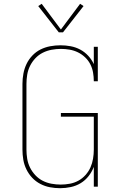

<svg xmlns="http://www.w3.org/2000/svg" viewBox="-20 -981 640 1009"><path d="M296 8Q269 8 242.5 3Q216 -2 192 -14.5Q168 -27 149.5 -46.5Q131 -66 119 -90.5Q107 -115 102.5 -141.5Q98 -168 98 -195V-540Q98 -567 103 -594Q108 -621 119.5 -645Q131 -669 150 -689Q169 -709 193 -721Q217 -733 244 -738Q271 -743 298 -743Q325 -743 351.5 -738Q378 -733 401.5 -720.5Q425 -708 443.5 -688Q462 -668 473 -644V-735H494V-554H473Q473 -577 469 -600Q465 -623 454.5 -643.5Q444 -664 427 -680Q410 -696 389.5 -706Q369 -716 346 -720Q323 -724 300 -724Q276 -724 251.5 -719.5Q227 -715 205 -704Q183 -693 166 -675Q149 -657 138 -635Q127 -613 123 -588.5Q119 -564 119 -540V-195Q119 -171 123 -146.5Q127 -122 138 -100Q149 -78 166 -60Q183 -42 204.5 -31Q226 -20 250.5 -15.5Q275 -11 299 -11Q323 -11 347 -15.5Q371 -20 392 -31.5Q413 -43 429.5 -61.5Q446 -80 455.5 -101.5Q465 -123 469 -147Q473 -171 473 -195V-368H300V-387H494V0H473V-104Q463 -78 445.5 -55.5Q428 -33 404 -18.5Q380 -4 352 2Q324 8 296 8ZM289 -811 181 -949 199 -961 300 -826 401 -961 419 -949 311 -811Z"/></svg>

Font: Iosevka Slab Thin Extended
Style: Regular
Weight: 100
Width: 7
Monospace: yes
Designer: Belleve Invis
Foundry: Belleve Invis
Version: Version 11.1.1; ttfautohint (v1.8.3)